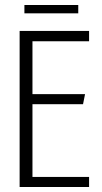

<svg xmlns="http://www.w3.org/2000/svg" viewBox="-20 -743 404 763"><path d="M58 -620H334V-579H109V-369H318L310 -329H109V-40H334V0H58ZM77 -690V-723H291V-690Z"/></svg>

Font: Smooch Sans Thin
Style: Regular
Weight: 400
Version: Version 1.010